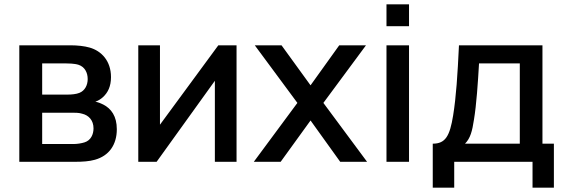

<svg xmlns="http://www.w3.org/2000/svg" viewBox="-20 -750 2618 890"><path d="M330 0C361 0 394.5 -2 420 -9.5C484.5 -27.5 521.5 -78 521.5 -151C521.5 -211.5 495.5 -246.5 458.5 -265.5C447 -271.5 433.5 -276.5 422 -278.5C433.5 -282.5 446 -289.5 457 -299.5C480 -320.5 494.5 -349.5 494.5 -392.5C494.5 -468 450 -514 395.5 -529.5C371.5 -536.5 338.5 -540 307 -540H69.5V0ZM175.5 -456H287.5C294 -456 324.5 -456 344.5 -449.5C372.5 -440 386.5 -414 386.5 -383.5C386.5 -355.5 373.5 -329.5 348 -319.5C333.5 -313.5 311.5 -311.5 292.5 -311.5H175.5ZM175.5 -227.5H318C329 -227.5 346.5 -227.5 360.5 -223C391 -216 413.5 -192.5 413.5 -155C413.5 -127 401 -99 371.5 -90C357.5 -85.5 337.5 -82.5 323.5 -82.5H175.5Z M992 -540 721.5 -172V-540H621V0H706L976 -375.5V0H1076.5V-540Z M1281 0 1419.5 -191.5 1557 0H1681.5L1479 -273L1676.5 -540H1552.5L1419.5 -354.5L1285 -540H1161L1358.5 -273L1156.5 0Z M1876 -628.5V-730H1771.5V-628.5ZM1876 0V-540H1771.5V0Z M2085.5 120V0H2448.5V120H2547.5V-84H2494.5V-540H2107.5C2101 -402.5 2094.5 -302 2080.5 -215C2065 -119.5 2045 -84 1986 -84V120ZM2135.5 -84C2160.5 -109 2169 -142.5 2177 -195.5C2188.5 -263.5 2195.5 -368.5 2200.5 -456H2389.5V-84Z"/></svg>

Font: Manrope SemiBold
Style: Regular
Weight: 600
Designer: Mikhail Sharanda
Foundry: Mikhail Sharanda
Version: Version 4.505